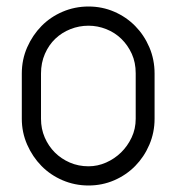

<svg xmlns="http://www.w3.org/2000/svg" viewBox="-20 -570 542 590"><path d="M47 -344Q47 -387 63.5 -424.5Q80 -462 107.5 -490Q135 -518 172.5 -534Q210 -550 252 -550Q294 -550 331 -534Q368 -518 395.5 -490Q423 -462 439 -424.5Q455 -387 455 -344V-205Q455 -163 439 -125.5Q423 -88 395.5 -60Q368 -32 331 -16Q294 0 252 0Q210 0 172.5 -16Q135 -32 107.5 -60Q80 -88 63.5 -125.5Q47 -163 47 -205ZM106 -205Q106 -174 117.5 -147.5Q129 -121 148.5 -101.5Q168 -82 194.5 -70.5Q221 -59 252 -59Q280 -59 306 -70.5Q332 -82 352 -101.5Q372 -121 384.5 -147.5Q397 -174 397 -205V-345Q397 -378 385 -404.5Q373 -431 353 -450.5Q333 -470 306.5 -480.5Q280 -491 252 -491Q223 -491 196.5 -480.5Q170 -470 150 -451Q130 -432 118 -404.5Q106 -377 106 -344Z"/></svg>

Font: VDS
Style: Thin
Weight: 100
Width: 0
Designer: artmaker
Foundry: artmaker
Version: Version 1.000 2012 initial release